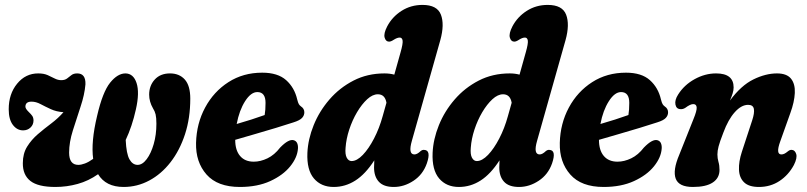

<svg xmlns="http://www.w3.org/2000/svg" viewBox="-20 -752 3286 782"><path d="M491 -453Q523.5 -452.5 536.2 -413.8Q549 -375 533.5 -306.5Q518 -237 492 -182Q494.5 -126 507.2 -103.2Q520 -80.5 540.5 -80.5Q560 -80.5 577.5 -103.8Q595 -127 606 -165Q617 -203 617 -248Q617 -272.5 613.8 -286Q610.5 -299.5 603 -311Q587.5 -338 587.5 -366.5Q587.5 -403 610.2 -428Q633 -453 672.5 -453Q710.5 -453 732.8 -428Q755 -403 755 -350.5Q755 -271 733.5 -205.2Q712 -139.5 674.5 -91.2Q637 -43 588 -16.8Q539 9.5 483.5 9.5Q411 9.5 379.5 -42.5Q340.5 -15 296.2 -2.8Q252 9.5 205.5 9.5Q135 9.5 103.8 -15Q72.5 -39.5 73 -87.5Q73 -126.5 90.5 -154.8Q108 -183 134.2 -205.5Q160.5 -228 188.8 -249.2Q217 -270.5 238.5 -295Q209.5 -297 186.8 -307.5Q164 -318 145.2 -328Q126.5 -338 108.5 -338Q83.5 -338 83.5 -317.5Q83.5 -309 97.5 -295.5Q106.5 -287 111.2 -280.2Q116 -273.5 116.5 -262Q116.5 -244 104.2 -232.5Q92 -221 74 -221Q49.5 -221 32.5 -243.2Q15.5 -265.5 15.5 -307Q15.5 -369.5 49.8 -411.2Q84 -453 135.5 -453Q158.5 -453 174.2 -446Q190 -439 203 -432.2Q216 -425.5 229.5 -425.5Q244 -425.5 253 -432.2Q262 -439 270.8 -446Q279.5 -453 294.5 -453Q329.5 -453 328 -408.5Q324.5 -366.5 308.2 -317.8Q292 -269 276.8 -220.8Q261.5 -172.5 261.5 -130.5Q261.5 -80.5 299 -80.5Q310.5 -80.5 326 -86.2Q341.5 -92 359.5 -105Q350 -173.5 375.5 -280Q398 -377.5 428.5 -415.2Q459 -453 491 -453Z M1193.5 -146.5Q1191 -110.5 1162 -74.5Q1133 -38.5 1080.8 -14.5Q1028.5 9.5 957 9.5Q866 9.5 821.2 -41.2Q776.5 -92 778.5 -170Q780.5 -249 815.5 -314Q850.5 -379 910.5 -417.5Q970.5 -456 1048 -456Q1111.5 -456 1145.5 -425.5Q1179.5 -395 1190.5 -347Q1194 -333 1197.2 -327.8Q1200.5 -322.5 1206 -318.5Q1219 -310 1219.5 -295.5Q1220 -282.5 1210.5 -272Q1201 -261.5 1175 -253.5Q1145 -243.5 1103.5 -231Q1062 -218.5 1018.2 -205.8Q974.5 -193 938 -182.5Q938 -140 957.8 -116.8Q977.5 -93.5 1013.5 -93.5Q1041 -93.5 1069.5 -107.2Q1098 -121 1121 -151Q1155.5 -186.5 1176 -181Q1186.5 -178 1190.5 -168.5Q1194.5 -159 1193.5 -146.5ZM1028 -377Q1002 -377 978.2 -339.8Q954.5 -302.5 944 -247Q973.5 -255.5 1004 -265.2Q1034.5 -275 1058 -283.5Q1061.5 -303.5 1061.5 -333Q1061.5 -377 1028 -377Z M1773.5 -589 1657.5 -178.5Q1641.5 -123 1668 -123Q1679 -123 1693 -136.5Q1700.5 -142.5 1707.5 -141.5Q1737 -140.5 1718.5 -86.5Q1702.5 -41 1664.2 -15.8Q1626 9.5 1584 9.5Q1542.5 9.5 1523 -11.8Q1503.5 -33 1503.5 -70Q1503.5 -85.5 1504.5 -99Q1468.5 -43 1427.5 -16.8Q1386.5 9.5 1339 9.5Q1288 9.5 1258.5 -25.2Q1229 -60 1232 -129.5Q1234.5 -185 1257.5 -242Q1280.5 -299 1321.8 -346.8Q1363 -394.5 1419.8 -423.8Q1476.5 -453 1546 -453Q1567.5 -453 1586 -448L1611.5 -539Q1621.5 -574 1619.8 -586.5Q1618 -599 1608 -599Q1598 -599 1584.5 -590.5Q1571 -581.5 1563.5 -582.5Q1551 -583 1546.5 -599.2Q1542 -615.5 1557 -644.5Q1577.5 -683.5 1615.5 -707.8Q1653.5 -732 1701 -732Q1760.5 -732 1775.8 -692.2Q1791 -652.5 1773.5 -589ZM1387.5 -150.5Q1385 -123.5 1392.2 -109.8Q1399.5 -96 1412 -96Q1433.5 -96 1457.8 -121.2Q1482 -146.5 1503.5 -188Q1525 -229.5 1538.5 -278.5L1554 -333.5Q1548 -368 1519 -368Q1497.5 -368 1475.5 -347.8Q1453.5 -327.5 1434.2 -295Q1415 -262.5 1402.5 -224.5Q1390 -186.5 1387.5 -150.5Z M2283.5 -589 2167.5 -178.5Q2151.5 -123 2178 -123Q2189 -123 2203 -136.5Q2210.5 -142.5 2217.5 -141.5Q2247 -140.5 2228.5 -86.5Q2212.5 -41 2174.2 -15.8Q2136 9.5 2094 9.5Q2052.5 9.5 2033 -11.8Q2013.5 -33 2013.5 -70Q2013.5 -85.5 2014.5 -99Q1978.5 -43 1937.5 -16.8Q1896.5 9.5 1849 9.5Q1798 9.5 1768.5 -25.2Q1739 -60 1742 -129.5Q1744.5 -185 1767.5 -242Q1790.5 -299 1831.8 -346.8Q1873 -394.5 1929.8 -423.8Q1986.5 -453 2056 -453Q2077.5 -453 2096 -448L2121.5 -539Q2131.5 -574 2129.8 -586.5Q2128 -599 2118 -599Q2108 -599 2094.5 -590.5Q2081 -581.5 2073.5 -582.5Q2061 -583 2056.5 -599.2Q2052 -615.5 2067 -644.5Q2087.5 -683.5 2125.5 -707.8Q2163.5 -732 2211 -732Q2270.5 -732 2285.8 -692.2Q2301 -652.5 2283.5 -589ZM1897.5 -150.5Q1895 -123.5 1902.2 -109.8Q1909.5 -96 1922 -96Q1943.5 -96 1967.8 -121.2Q1992 -146.5 2013.5 -188Q2035 -229.5 2048.5 -278.5L2064 -333.5Q2058 -368 2029 -368Q2007.5 -368 1985.5 -347.8Q1963.5 -327.5 1944.2 -295Q1925 -262.5 1912.5 -224.5Q1900 -186.5 1897.5 -150.5Z M2675 -146.5Q2672.5 -110.5 2643.5 -74.5Q2614.5 -38.5 2562.2 -14.5Q2510 9.5 2438.5 9.5Q2347.5 9.5 2302.8 -41.2Q2258 -92 2260 -170Q2262 -249 2297 -314Q2332 -379 2392 -417.5Q2452 -456 2529.5 -456Q2593 -456 2627 -425.5Q2661 -395 2672 -347Q2675.5 -333 2678.8 -327.8Q2682 -322.5 2687.5 -318.5Q2700.5 -310 2701 -295.5Q2701.5 -282.5 2692 -272Q2682.5 -261.5 2656.5 -253.5Q2626.5 -243.5 2585 -231Q2543.5 -218.5 2499.8 -205.8Q2456 -193 2419.5 -182.5Q2419.5 -140 2439.2 -116.8Q2459 -93.5 2495 -93.5Q2522.5 -93.5 2551 -107.2Q2579.5 -121 2602.5 -151Q2637 -186.5 2657.5 -181Q2668 -178 2672 -168.5Q2676 -159 2675 -146.5ZM2509.5 -377Q2483.5 -377 2459.8 -339.8Q2436 -302.5 2425.5 -247Q2455 -255.5 2485.5 -265.2Q2516 -275 2539.5 -283.5Q2543 -303.5 2543 -333Q2543 -377 2509.5 -377Z M2751.5 -307.5Q2734.5 -308 2731 -326.2Q2727.5 -344.5 2742 -367Q2766.5 -406 2809 -429.5Q2851.5 -453 2896.5 -453Q2968 -453 2968 -396Q2968 -384.5 2963.8 -371Q2959.5 -357.5 2953 -342.5Q2998.5 -404 3048.5 -428.5Q3098.5 -453 3144.5 -453Q3184.5 -453 3201.8 -431.5Q3219 -410 3217.2 -373.2Q3215.5 -336.5 3199 -291.5L3158 -176.5Q3138.5 -123 3162.5 -123Q3168.5 -123 3174.5 -125.8Q3180.5 -128.5 3189.5 -136Q3197.5 -142.5 3205 -141.5Q3217.5 -141 3222.8 -125Q3228 -109 3213.5 -80Q3191.5 -39 3154.8 -14.8Q3118 9.5 3071 9.5Q3030 9.5 3010.5 -9.5Q2991 -28.5 2989.8 -61Q2988.5 -93.5 3001.5 -133.5L3043.5 -261.5Q3053.5 -291.5 3050.5 -308.2Q3047.5 -325 3027 -325Q2999.5 -325 2972.8 -295.2Q2946 -265.5 2926 -211.5Q2911.5 -174 2906.8 -156Q2902 -138 2902 -123Q2902 -107 2906.2 -92.8Q2910.5 -78.5 2910.5 -60Q2910.5 -27 2883.2 -8.8Q2856 9.5 2802 9.5Q2745 9.5 2732.2 -24.2Q2719.5 -58 2746.5 -121.5L2804.5 -267Q2818.5 -301 2817.5 -314.5Q2816.5 -328 2803.5 -328Q2791.5 -328 2771.5 -313Q2761.5 -306.5 2751.5 -307.5Z"/></svg>

Font: Fraunces 144pt S100
Style: Bold Italic
Weight: 700
Italic angle: -16°
Version: Version 1.000; ttfautohint (v1.8.3)